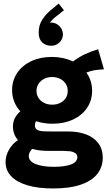

<svg xmlns="http://www.w3.org/2000/svg" viewBox="-20 -858 611 1092"><path d="M11.7 64.5Q11.7 26.9 31.5 -7.3Q51.3 -41.5 82 -61Q53.7 -94.2 53.7 -138.7Q53.7 -167 65.9 -188.7Q78.1 -210.4 95.7 -224.6Q73.2 -249 61 -279.8Q48.8 -310.5 48.8 -345.7Q48.8 -400.4 77.9 -443.4Q106.9 -486.3 158.2 -510.3Q209.5 -534.2 274.4 -534.2Q340.8 -534.2 395 -508.3Q431.2 -534.7 462.9 -549.6Q494.6 -564.5 538.1 -578.1L571.3 -463.9Q535.6 -461.9 514.9 -458Q494.1 -454.1 471.2 -445.3Q503.9 -399.9 503.9 -341.8Q503.9 -287.1 475.3 -244.6Q446.8 -202.1 395.5 -178.2Q344.2 -154.3 279.3 -154.3Q227.5 -154.3 185.1 -168.9Q178.7 -159.2 178.7 -144.5Q178.7 -127.9 190.2 -120.6Q201.7 -113.3 219 -111.8Q236.3 -110.4 270.5 -110.4H369.1Q427.2 -109.9 471.2 -93Q515.1 -76.2 539.8 -42.5Q564.5 -8.8 564.5 39.1Q564 91.8 533.7 130.9Q503.4 169.9 440.4 191.9Q377.4 213.9 282.2 213.9Q195.8 213.9 135 195.6Q74.2 177.2 43 143.6Q11.7 109.9 11.7 64.5ZM365.2 -340.8Q365.2 -363.8 353.8 -381.6Q342.3 -399.4 322 -409.7Q301.8 -419.9 276.4 -419.9Q251 -419.9 230.7 -409.4Q210.4 -398.9 199 -380.9Q187.5 -362.8 187.5 -340.8Q187.5 -318.8 199 -301Q210.4 -283.2 230.7 -272.9Q251 -262.7 276.4 -262.7Q301.8 -262.7 322 -272.5Q342.3 -282.2 353.8 -300Q365.2 -317.9 365.2 -340.8ZM286.1 90.8Q346.7 90.8 383.1 77.6Q419.4 64.5 419.9 36.1Q419.9 20 406.5 12Q393.1 3.9 376.7 2.2Q360.4 0.5 336.9 0H251Q201.7 0 163.6 -11.2Q154.3 -2.4 148.9 8.1Q143.6 18.6 143.6 29.3Q143.6 59.6 183.3 75.2Q223.1 90.8 286.1 90.8ZM343.8 -799.8 296.9 -762.7Q290 -757.8 280.8 -748.5Q271.5 -739.3 264.2 -729.5H270.5Q286.1 -730 301.8 -721.7Q317.4 -713.4 327.4 -697.8Q337.4 -682.1 337.9 -662.1Q337.4 -643.6 328.1 -628.9Q318.8 -614.3 303.7 -606Q288.6 -597.7 271.5 -597.7Q239.7 -597.7 219.7 -616.9Q199.7 -636.2 200.2 -672.9Q199.7 -712.9 219.2 -743.9Q238.8 -774.9 263.7 -795.9L313.5 -837.9Z"/></svg>

Font: Reddit Sans Fudge ExtraBold
Style: Regular
Weight: 800
Designer: Stephen Hutchings
Foundry: Reddit
Version: Version 1.011